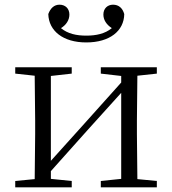

<svg xmlns="http://www.w3.org/2000/svg" viewBox="-20 -799 735 819"><path d="M348 -618C448 -618 509 -667 510 -739C503 -764 487 -779 462 -779C439 -779 421 -763 421 -737C421 -714 434 -694 457 -679C428 -655 390 -647 348 -647C306 -647 269 -655 240 -679C263 -693 276 -714 276 -737C276 -763 258 -779 234 -779C211 -779 195 -764 186 -739C188 -667 249 -618 348 -618ZM410 -485 497 -475V-447L333 -264L197 -113V-475L286 -485V-512H45V-485L128 -476L130 -285V-227L128 -35L45 -27V0H286V-27L197 -36V-69L357 -248L497 -403V-36L410 -27V0H649V-27L566 -35L564 -227V-285L566 -476L649 -485V-512H410Z"/></svg>

Font: Noto Serif CJK SC Light
Style: Regular
Weight: 300
Designer: Ryoko NISHIZUKA 西塚涼子 (kana & ideographs); Frank Grießhammer (Latin, Greek & Cyrillic); Wenlong ZHANG 张文龙 (bopomofo); San
Foundry: Adobe
Version: Version 2.001;hotconv 1.1.0;makeotfexe 2.6.0